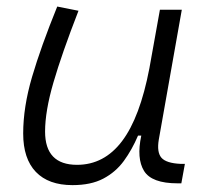

<svg xmlns="http://www.w3.org/2000/svg" viewBox="-20 -547 626 578"><path d="M198.2 10.3Q126 10.3 87.9 -29.5Q49.8 -69.3 49.8 -145Q49.8 -224.6 76.4 -315.2Q103 -405.8 152.3 -527.3L216.3 -514.6Q166 -385.3 140.9 -298.8Q115.7 -212.4 115.7 -150.9Q115.7 -50.8 211.9 -50.8Q293.5 -50.8 347.4 -122.1Q401.4 -193.4 429.7 -341.3L461.4 -517.6H527.3L458 -126.5Q451.7 -88.4 466.1 -72Q480.5 -55.7 523.4 -53.7H536.6L525.9 4.9H514.6Q436.5 4.9 413.6 -32.5Q390.6 -69.8 405.3 -138.7H395.5Q377.4 -96.2 352.8 -62.5Q328.1 -28.8 291 -9.3Q253.9 10.3 198.2 10.3Z"/></svg>

Font: Cascadia Mono Light
Style: Italic
Weight: 300
Italic angle: -10°
Monospace: yes
Designer: Aaron Bell
Foundry: Saja Typeworks
Version: Version 2404.023; ttfautohint (v1.8.4)